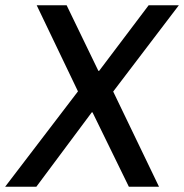

<svg xmlns="http://www.w3.org/2000/svg" viewBox="-46 -706 697 726"><path d="M-26.5 0 248.8 -360.5 92.8 -686H206L326 -438H328.8L516 -686H630.2L382 -359.8L555.2 0H441.2L303.8 -281.2H301L91.5 0Z"/></svg>

Font: Chivo Mono Medium
Style: Italic
Weight: 500
Italic angle: -8.05°
Monospace: yes
Designer: Hector Gatti
Foundry: Omnibus-Type
Version: Version 1.008